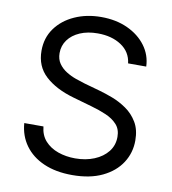

<svg xmlns="http://www.w3.org/2000/svg" viewBox="-83 -810 805 896"><g transform="rotate(10 319.0 -362.0)"><path d="M318.4 12.7Q240.2 12.7 183.1 -12.5Q126 -37.6 93.5 -82.8Q61 -127.9 56.6 -187.5H147.5Q151.4 -146.5 175.5 -119.6Q199.7 -92.8 237.3 -79.6Q274.9 -66.4 318.4 -66.4Q368.7 -66.4 408.9 -83Q449.2 -99.6 472.7 -129.4Q496.1 -159.2 496.1 -199.2Q496.1 -235.4 475.6 -257.8Q455.1 -280.3 422.1 -294.4Q389.2 -308.6 350.6 -319.3L261.7 -344.7Q176.3 -369.1 126.7 -414.8Q77.1 -460.4 77.1 -534.2Q77.1 -595.2 110.1 -640.9Q143.1 -686.5 199.5 -711.9Q255.9 -737.3 325.2 -737.3Q395.5 -737.3 450.2 -712.2Q504.9 -687 537.1 -643.8Q569.3 -600.6 571.3 -545.9H485.4Q479 -599.6 433.8 -629.4Q388.7 -659.2 322.3 -659.2Q274.4 -659.2 238.3 -643.6Q202.1 -627.9 182.1 -600.6Q162.1 -573.2 162.1 -538.1Q162.1 -508.8 176.3 -488.5Q190.4 -468.3 212.4 -454.6Q234.4 -440.9 258.5 -432.4Q282.7 -423.8 302.7 -418L376 -397.5Q404.3 -389.6 439.2 -376.5Q474.1 -363.3 506.6 -340.8Q539.1 -318.4 560.1 -283.4Q581.1 -248.5 581.1 -197.3Q581.1 -138.7 550.3 -91.1Q519.5 -43.5 460.9 -15.4Q402.3 12.7 318.4 12.7Z"/></g></svg>

Font: Inter V
Style: 
Weight: 400
Designer: Rasmus Andersson
Foundry: rsms
Version: Version 4.000;git-a3f224843